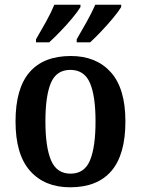

<svg xmlns="http://www.w3.org/2000/svg" viewBox="-20 -786 599 816"><path d="M278 10Q170 10 108 -59.5Q46 -129 46 -270Q46 -410 105.5 -479Q165 -548 281 -548Q389 -548 451 -479Q513 -410 513 -270Q513 -129 453.5 -59.5Q394 10 278 10ZM280 -48Q339 -48 362.5 -104.5Q386 -161 386 -270Q386 -379 362 -434Q338 -489 279 -489Q220 -489 196.5 -434Q173 -379 173 -270Q173 -161 197 -104.5Q221 -48 280 -48ZM306 -619Q326 -653 348 -692.5Q370 -732 385 -766H495V-756Q485 -739 461.5 -710.5Q438 -682 411 -653.5Q384 -625 363 -606H306ZM133 -619Q153 -653 175 -692.5Q197 -732 211 -766H322V-756Q312 -739 288.5 -710.5Q265 -682 237.5 -653.5Q210 -625 189 -606H133Z"/></svg>

Font: Noto Serif Hebrew SemiCondensed SemiBold
Style: Regular
Weight: 600
Width: 4
Designer: Monotype Design Team
Foundry: Monotype Imaging Inc.
Version: Version 2.004; ttfautohint (v1.8.4.7-5d5b)